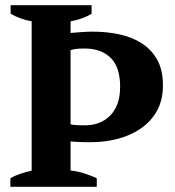

<svg xmlns="http://www.w3.org/2000/svg" viewBox="-20 -720 676 740"><path d="M306 -533Q286 -533 274.5 -531.5Q263 -530 252 -527V-241Q261 -238 279 -237.5Q297 -237 308 -237Q335 -237 359 -245.5Q383 -254 402 -272Q421 -290 432 -318Q443 -346 443 -386Q443 -461 406.5 -497Q370 -533 306 -533ZM252 -63Q279 -60 305.5 -51.5Q332 -43 353 -33V0H20V-33Q39 -44 60.5 -51Q82 -58 102 -62V-638Q82 -641 60 -649Q38 -657 21 -667V-700H333V-667Q315 -656 293.5 -648.5Q272 -641 252 -638V-593Q272 -595 296 -596.5Q320 -598 339 -598Q392 -598 440.5 -587.5Q489 -577 526.5 -553Q564 -529 586 -489.5Q608 -450 608 -391Q608 -335 585.5 -294Q563 -253 524.5 -226Q486 -199 436 -185.5Q386 -172 332 -172Q327 -172 316 -172Q305 -172 292.5 -172.5Q280 -173 268.5 -173.5Q257 -174 252 -175Z"/></svg>

Font: PTSerif
Style: Bold
Weight: 700
Designer: A.Korolkova, O.Umpeleva, V.Yefimov
Foundry: ParaType Ltd
Version: Version 1.000W OFL; ttfautohint (v1.2) -l 8 -r 50 -G 200 -x 